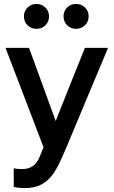

<svg xmlns="http://www.w3.org/2000/svg" viewBox="-20 -748 580 979"><path d="M183 50Q188 38 192.5 26Q197 14 202 3Q153 -125 105 -251Q57 -377 8 -504H128Q162 -410 196 -317.5Q230 -225 264 -131Q301 -225 338 -317.5Q375 -410 413 -504H531Q477 -375 423 -246.5Q369 -118 315 12Q295 59 276.5 96Q258 133 235 158.5Q212 184 181 197.5Q150 211 105 211Q75 211 50 205V110Q64 113 73.5 113.5Q83 114 94 114Q125 114 147 99Q169 84 183 50ZM166 -601Q139 -601 120.5 -619Q102 -637 102 -665Q102 -691 120.5 -709.5Q139 -728 166 -728Q192 -728 211 -710Q230 -692 230 -665Q230 -637 211.5 -619Q193 -601 166 -601ZM368 -601Q341 -601 322.5 -619Q304 -637 304 -665Q304 -691 322 -709.5Q340 -728 368 -728Q394 -728 413 -710Q432 -692 432 -665Q432 -637 413 -619Q394 -601 368 -601Z"/></svg>

Font: Rosa Sans Medium
Style: Regular
Weight: 500
Designer: Pentagram / MCKL
Foundry: Pentagram / MCKL
Version: Version 1.005;September 16, 2019;FontCreator 11.5.0.2425 64-